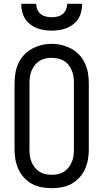

<svg xmlns="http://www.w3.org/2000/svg" viewBox="-20 -975 540 1003"><path d="M250 8Q223 8 196.5 3Q170 -2 147 -14.5Q124 -27 105.5 -47Q87 -67 76 -91.5Q65 -116 60.5 -142Q56 -168 56 -195V-540Q56 -567 60.5 -593.5Q65 -620 76 -644Q87 -668 105.5 -688Q124 -708 147.5 -720.5Q171 -733 197 -739.5Q223 -746 250 -746Q277 -746 303 -739.5Q329 -733 352.5 -720.5Q376 -708 394.5 -688Q413 -668 424 -644Q435 -620 439.5 -593.5Q444 -567 444 -540V-195Q444 -168 439.5 -142Q435 -116 424 -91.5Q413 -67 394.5 -47Q376 -27 353 -14.5Q330 -2 303.5 3Q277 8 250 8ZM250 -62Q267 -62 283.5 -65.5Q300 -69 314 -78Q328 -87 338.5 -100.5Q349 -114 355.5 -129.5Q362 -145 364 -161.5Q366 -178 366 -195V-540Q366 -557 364 -573.5Q362 -590 355.5 -606Q349 -622 338.5 -635.5Q328 -649 313.5 -657.5Q299 -666 282 -669.5Q265 -673 248 -673Q232 -673 215.5 -669Q199 -665 185 -656Q171 -647 161 -633.5Q151 -620 144.5 -605Q138 -590 136 -573.5Q134 -557 134 -540V-195Q134 -178 136 -161.5Q138 -145 144.5 -129.5Q151 -114 161.5 -100.5Q172 -87 186 -78Q200 -69 216.5 -65.5Q233 -62 250 -62ZM250 -815Q230 -815 210 -818Q190 -821 171.5 -828.5Q153 -836 137 -848.5Q121 -861 110.5 -878Q100 -895 95.5 -915Q91 -935 91 -955H169Q169 -940 175 -925.5Q181 -911 193 -901.5Q205 -892 220 -888.5Q235 -885 250 -885Q265 -885 280 -888.5Q295 -892 307 -901.5Q319 -911 325 -925.5Q331 -940 331 -955H409Q409 -935 404.5 -915Q400 -895 389.5 -878Q379 -861 363 -848.5Q347 -836 328.5 -828.5Q310 -821 290 -818Q270 -815 250 -815Z"/></svg>

Font: Zed Mono
Style: Regular
Weight: 400
Monospace: yes
Designer: Belleve Invis
Foundry: Belleve Invis
Version: Version 1.0.0; ttfautohint (v1.8.4)